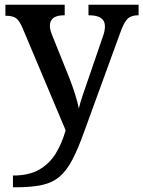

<svg xmlns="http://www.w3.org/2000/svg" viewBox="-20 -556 609 816"><path d="M35 190Q103 190 146.5 165Q190 140 216.5 97Q243 54 259 -2L75 -439Q62 -469 47.5 -479Q33 -489 6 -489H3V-536H255V-491H252Q192 -491 192 -446Q192 -430 201 -408L273 -229Q287 -194 299 -156Q311 -118 315 -95Q321 -121 331.5 -151Q342 -181 350 -205L417 -400Q426 -424 426 -444Q426 -491 359 -491H356V-536H569V-491H566Q537 -491 521.5 -475.5Q506 -460 490 -414L338 3Q312 76 288 122Q264 168 234 194Q204 220 159.5 230Q115 240 46 240H35Z"/></svg>

Font: Noto Serif Bengali Medium
Style: Regular
Weight: 500
Designer: Juan Bruce, Universal Thirst, Indian Type Foundry and the Monotype Design Team.
Foundry: Monotype Imaging Inc.
Version: Version 2.003; ttfautohint (v1.8.4.7-5d5b)